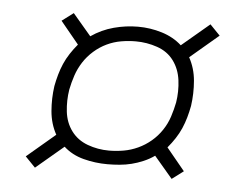

<svg xmlns="http://www.w3.org/2000/svg" viewBox="-40 -606 679 532"><g transform="rotate(5 300.0 -340.0)"><path d="M75 -121 47 -150 126 -217Q110 -246 107 -281Q104 -316 109 -351Q112 -367 116.5 -383Q121 -399 127.5 -414Q134 -429 143.5 -443.5Q153 -458 164 -471L113 -533L145 -557L196 -497Q225 -517 258.5 -526Q292 -535 326 -535Q360 -535 392.5 -525Q425 -515 448 -494L525 -559L553 -530L474 -463Q490 -434 493 -399Q496 -364 491 -329Q488 -313 483.5 -297Q479 -281 472.5 -266Q466 -251 456.5 -236.5Q447 -222 436 -209L487 -147L455 -123L404 -183Q390 -173 373.5 -166Q357 -159 341 -155Q325 -151 308 -149.5Q291 -148 274 -148Q240 -148 207.5 -156.5Q175 -165 152 -186ZM275 -186Q295 -186 315.5 -189.5Q336 -193 355.5 -202Q375 -211 391.5 -225Q408 -239 420 -257Q432 -275 438.5 -295Q445 -315 449 -335Q454 -366 450 -397Q446 -428 429 -451Q412 -474 383 -484Q354 -494 323 -494Q303 -494 282.5 -490.5Q262 -487 243 -478Q224 -469 207.5 -454.5Q191 -440 179.5 -422Q168 -404 161.5 -384.5Q155 -365 151 -345Q146 -314 149.5 -283.5Q153 -253 170 -230Q187 -207 215.5 -196.5Q244 -186 275 -186Z"/></g></svg>

Font: Iosevka Curly XLtExObl
Style: Regular
Weight: 200
Width: 7
Italic angle: -9°
Monospace: yes
Designer: Belleve Invis
Foundry: Belleve Invis
Version: Version 11.0.1; ttfautohint (v1.8.3)